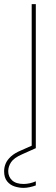

<svg xmlns="http://www.w3.org/2000/svg" viewBox="-78 -720 271 933"><path d="M76 0V-700H96V0ZM37 193Q15 193 -7 186Q-29 179 -43.5 161Q-58 143 -58 112Q-58 93 -50.5 75Q-43 57 -25 40.5Q-7 24 24 11L85 -16L96 0L29 30Q-10 47 -24 68Q-38 89 -38 112Q-38 139 -19 156.5Q0 174 37 174Q51 174 67 170.5Q83 167 96 161V181Q83 186 66.5 189.5Q50 193 37 193Z"/></svg>

Font: DM Sans 16pt Thin
Style: Regular
Weight: 250
Version: Version 4.004;gftools[0.9.30]